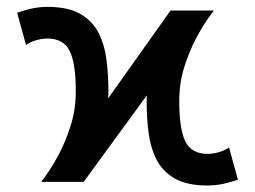

<svg xmlns="http://www.w3.org/2000/svg" viewBox="-20 -539 756 569"><path d="M204.6 -268.6Q204.6 -352.1 186.3 -388.4Q168 -424.8 120.6 -424.8Q103.5 -424.8 85.4 -419.2Q67.4 -413.6 57.1 -405.8L30.8 -501Q47.9 -507.8 71.8 -513.2Q95.7 -518.6 120.6 -518.6Q181.6 -518.6 217.8 -497.8Q253.9 -477.1 272 -441.7Q290 -406.2 295.7 -361.3Q301.3 -316.4 301.3 -268.6Q301.3 -257.8 300.3 -247.1L485.4 -507.8H613.8Q613.8 -507.8 598.4 -486.8Q583 -465.8 562.7 -428.5Q542.5 -391.1 526.9 -342.8Q511.2 -294.4 511.2 -239.3Q511.2 -155.8 529.5 -119.4Q547.9 -83 595.2 -83Q612.3 -83 630.4 -88.6Q648.4 -94.2 658.7 -102.1L685.1 -6.8Q667.5 0 643.8 5.4Q620.1 10.7 594.7 10.7Q534.2 10.7 498 -10Q461.9 -30.8 443.8 -66.2Q425.8 -101.6 420.2 -146.5Q414.6 -191.4 414.6 -239.3Q414.6 -247.6 415 -256.3L228 0H102.1Q102.1 0 117.4 -21Q132.8 -42 153.1 -79.3Q173.3 -116.7 189 -165.3Q204.6 -213.9 204.6 -268.6Z"/></svg>

Font: Giphurs Medium
Style: Regular
Weight: 500
Version: Version 0.920; ttfautohint (v1.8.4.7-5d5b)